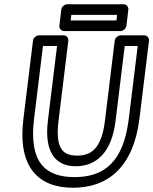

<svg xmlns="http://www.w3.org/2000/svg" viewBox="-20 -845 720 902"><path d="M140 -287 182 -629H248L205 -278C187 -129 241 -64 336 -64C432 -64 505 -128 523 -278L566 -629H627L585 -287C560 -82 468 -13 330 -13C193 -13 115 -82 140 -287ZM90 -287C62 -62 158 37 323 37C489 37 607 -62 635 -287L680 -654C681 -665 673 -679 658 -679H547C536 -679 521 -669 519 -654L473 -278C457 -144 406 -114 342 -114C279 -114 238 -143 255 -278L301 -654C302 -665 294 -679 279 -679H163C152 -679 137 -669 135 -654ZM312 -749 315 -775H530L527 -749ZM259 -724C258 -713 266 -699 281 -699H546C557 -699 572 -709 574 -724L583 -800C584 -811 576 -825 561 -825H296C285 -825 270 -815 268 -800Z"/></svg>

Font: Falling Sky
Style: OuObl
Weight: 400
Designer: Paul D. Hunt
Foundry: Adobe Systems Incorporated
Version: Version 1.02